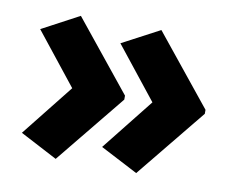

<svg xmlns="http://www.w3.org/2000/svg" viewBox="-59 -588 763 620"><g transform="rotate(10 322.5 -277.5)"><path d="M608 -270 423 -43 300 -107 435 -277 300 -447 423 -512 608 -283ZM344 -270 159 -43 37 -107 172 -277 37 -447 159 -512 344 -283Z"/></g></svg>

Font: Noto Sans Symbols ExtraBold
Style: Regular
Weight: 800
Version: Version 2.002